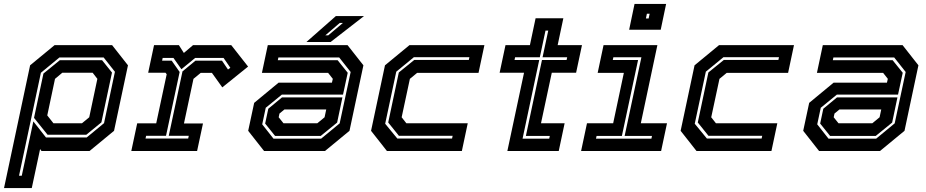

<svg xmlns="http://www.w3.org/2000/svg" viewBox="-78 -770 4722 979"><path d="M-57.5 189 75.5 -437 200.5 -540H493.5L574.5 -437L503.5 -103L378.5 0H133.5L126.5 -10L84 189ZM19 126H33L92 -151L156.5 -69H364L452.5 -142L508 -404L450.5 -477H225L130.5 -399ZM194.5 -141.5H340L377 -172L418.5 -368L394.5 -399H239.5L202.5 -368L163 -181.5ZM164.5 -83 95.5 -169 143.5 -395 227 -463H442.5L493 -400L439 -146L362 -83Z M591.5 0 621.5 -141H718.5L772 -391.5L766 -399H677.5L707.5 -540H834L859.5 -500L906.5 -540H1101L1187 -430.5L1055.5 -324.5L1002.5 -398.5H945.5L908.5 -368L860 -140.5H957L927 0ZM664 -63.5H881.5L884.5 -77.5H782.5L852.5 -406L918.5 -460.5H1054L1084.5 -415.5L1096.5 -424.5L1062 -474.5H917L847 -417L806.5 -474.5H751.5L748.5 -460.5H797.5L838 -403L768.5 -77.5H667Z M1268.5 0 1187.5 -103 1218 -245.5 1342.5 -348.5H1614.5L1619 -368L1595 -398.5H1257.5L1287.5 -540H1694L1775 -437L1704 -103L1579 0ZM1324.5 -77 1274 -140 1290 -215.5 1360 -273.5H1668L1641 -145L1557.5 -77ZM1316.5 -63H1559.5L1654 -141L1710 -403L1651.5 -477H1341.5L1338.5 -463H1643.5L1695 -399L1671 -287.5H1359L1277 -220.5L1259 -136ZM1367.5 -141.5H1540L1577 -172L1585.5 -212H1372.5L1347 -191L1343 -172ZM1484.5 -556 1634.5 -688H1778L1608 -556ZM1581 -590H1596L1670.5 -653H1654.5Z M1895 0 1814 -103 1885 -437 2010 -540H2392L2362 -398.5H2049L2012 -368L1970 -172L1994 -141.5H2307L2277 0ZM1948 -63.5H2227L2230 -77.5H1956L1901.5 -145.5L1955.5 -400.5L2034.5 -464.5H2312.5L2315.5 -478.5H2032.5L1942.5 -404.5L1886 -139Z M2509 0 2594 -399H2469.5L2499.5 -540H2624L2653 -677H2794.5L2765.5 -540H2889.5L2859.5 -399H2735.5L2680.5 -141.5H2801L2771 0ZM2586.5 -63H2722.5L2725.5 -77H2603.5L2685.5 -464H2811L2814 -478H2688.5L2717.5 -614H2703.5L2674.5 -478H2548.5L2545.5 -464H2671.5Z M3130 -618.5 3157.5 -750H3318.5L3291 -618.5ZM3215.5 -676H3229.5L3234.5 -700H3220.5ZM2885 0 2915 -141.5H3048.5L3103 -398.5H2969.5L2999.5 -540H3274L3189.5 -141.5H3323L3293 0ZM2961 -63H3243.5L3246.5 -77H3107L3192.5 -478H3049.5L3046.5 -464H3175.5L3093 -77H2964Z M3473.5 0 3392.5 -103 3463.5 -437 3588.5 -540H3970.5L3940.5 -398.5H3627.5L3590.5 -368L3548.5 -172L3572.5 -141.5H3885.5L3855.5 0ZM3526.5 -63.5H3805.5L3808.5 -77.5H3534.5L3480 -145.5L3534 -400.5L3613 -464.5H3891L3894 -478.5H3611L3521 -404.5L3464.5 -139Z M4098.5 0 4017.5 -103 4048 -245.5 4172.5 -348.5H4444.5L4449 -368L4425 -398.5H4087.5L4117.5 -540H4524L4605 -437L4534 -103L4409 0ZM4154.5 -77 4104 -140 4120 -215.5 4190 -273.5H4498L4471 -145L4387.5 -77ZM4146.5 -63H4389.5L4484 -141L4540 -403L4481.5 -477H4171.5L4168.5 -463H4473.5L4525 -399L4501 -287.5H4189L4107 -220.5L4089 -136ZM4197.5 -141.5H4370L4407 -172L4415.5 -212H4202.5L4177 -191L4173 -172Z"/></svg>

Font: Tourney Thin
Style: Bold Italic
Weight: 700
Italic angle: -12°
Version: Version 1.015